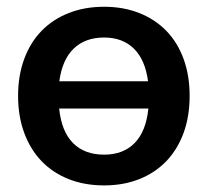

<svg xmlns="http://www.w3.org/2000/svg" viewBox="-20 -541 614 568"><path d="M288 -521Q345 -521 391.8 -502.5Q438.5 -484 471.8 -450Q505 -416 523 -367Q541 -318 541 -257.5Q541 -196.5 523 -147.5Q505 -98.5 471.8 -64Q438.5 -29.5 391.8 -11Q345 7.5 288 7.5Q230.5 7.5 183.5 -11Q136.5 -29.5 103.2 -64Q70 -98.5 51.8 -147.5Q33.5 -196.5 33.5 -257.5Q33.5 -318 51.8 -367Q70 -416 103.2 -450Q136.5 -484 183.5 -502.5Q230.5 -521 288 -521ZM288 -83.5Q344.5 -83.5 378.2 -117.8Q412 -152 419 -220H155Q162 -152 196 -117.8Q230 -83.5 288 -83.5ZM288 -430Q232 -430 198 -397.2Q164 -364.5 155.5 -300.5H418Q409.5 -364.5 376 -397.2Q342.5 -430 288 -430Z"/></svg>

Font: Lato
Style: Bold
Weight: 700
Designer: Lukasz Dziedzic
Foundry: tyPoland Lukasz Dziedzic
Version: Version 2.007; 2014-02-27